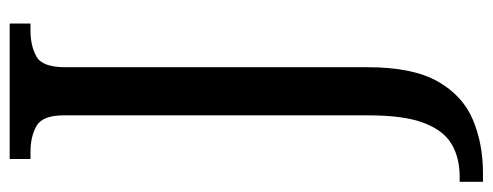

<svg xmlns="http://www.w3.org/2000/svg" viewBox="-332 -430 994 387"><g transform="rotate(-90 164.5 -237.0)"><path d="M-9 240V193H1Q40 193 67.5 176.5Q95 160 110 120Q125 80 125 9V-605Q125 -648 103.5 -660Q82 -672 52 -672H37V-714H310V-672H295Q265 -672 243.5 -660Q222 -648 222 -602V8Q222 98 193.5 148.5Q165 199 116.5 219.5Q68 240 9 240Z"/></g></svg>

Font: Noto Serif SemiCondensed
Style: Regular
Weight: 400
Width: 4
Designer: Monotype Design Team
Foundry: Monotype Imaging Inc.
Version: Version 2.013